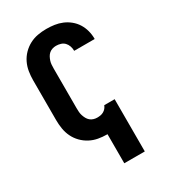

<svg xmlns="http://www.w3.org/2000/svg" viewBox="-227 -856 1053 1184"><g transform="rotate(-30 300.0 -264.0)"><path d="M300 215V8H297Q266 8 235.5 2.5Q205 -3 177.5 -17.5Q150 -32 128 -54.5Q106 -77 92.5 -105Q79 -133 74 -164Q69 -195 69 -226V-509Q69 -540 74 -571Q79 -602 92.5 -630Q106 -658 128 -680.5Q150 -703 177.5 -717.5Q205 -732 235.5 -737.5Q266 -743 297 -743Q326 -743 354 -739Q382 -735 408.5 -724Q435 -713 457.5 -694.5Q480 -676 495 -652Q510 -628 517.5 -600Q525 -572 525 -544V-540H379V-542Q379 -558 373.5 -574Q368 -590 357 -601.5Q346 -613 330 -618Q314 -623 297 -623Q284 -623 271 -619Q258 -615 248 -606.5Q238 -598 231.5 -586Q225 -574 221 -561.5Q217 -549 216 -536Q215 -523 215 -509V-226Q215 -212 216 -199Q217 -186 221 -173.5Q225 -161 231.5 -149Q238 -137 248 -128.5Q258 -120 271 -116Q284 -112 297 -112Q309 -112 320.5 -114Q332 -116 342.5 -122Q353 -128 360.5 -137Q368 -146 372 -157H446V215Z"/></g></svg>

Font: Iosevka Heavy Extended
Style: Regular
Weight: 900
Width: 7
Monospace: yes
Designer: Belleve Invis
Foundry: Belleve Invis
Version: Version 32.5.0; ttfautohint (v1.8.4)